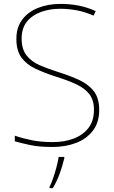

<svg xmlns="http://www.w3.org/2000/svg" viewBox="-20 -744 583 985"><path d="M489 -180Q489 -116 456.5 -73.5Q424 -31 369.5 -10.5Q315 10 250 10Q181 10 136.5 0.5Q92 -9 56 -19V-48Q96 -34 143.5 -24.5Q191 -15 252 -15Q309 -15 356.5 -32.5Q404 -50 433 -86.5Q462 -123 462 -181Q462 -231 438 -261.5Q414 -292 369.5 -312.5Q325 -333 263 -352Q205 -371 160 -392.5Q115 -414 89.5 -449.5Q64 -485 64 -544Q64 -604 94.5 -644Q125 -684 176.5 -704Q228 -724 291 -724Q338 -724 382.5 -715.5Q427 -707 471 -687L460 -664Q414 -684 371.5 -691.5Q329 -699 289 -699Q236 -699 191 -683Q146 -667 118.5 -633.5Q91 -600 91 -546Q91 -492 116 -460Q141 -428 183.5 -409.5Q226 -391 277 -375Q341 -355 388.5 -332.5Q436 -310 462.5 -274.5Q489 -239 489 -180ZM310 67Q301 106 286.5 146Q272 186 251 221H234V215Q242 200 252 171.5Q262 143 270 112.5Q278 82 281 61H310Z"/></svg>

Font: Noto Sans Thin
Style: Regular
Weight: 100
Designer: Monotype Design Team
Foundry: Monotype Imaging Inc.
Version: Version 2.007